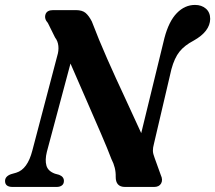

<svg xmlns="http://www.w3.org/2000/svg" viewBox="-22 -740 852 760"><path d="M163.5 -139Q155.5 -106.5 161.8 -84.5Q168 -62.5 195.5 -52.5L212 -48Q231 -40.5 231 -24Q231 -12 223 -6Q215 0 202 0H28Q-2 0 -2 -23.5Q-2 -42 21.5 -50.5L42.5 -56.5Q87 -70 106 -144L204.5 -518.5Q211 -539 209 -558.2Q207 -577.5 196 -591.5L167.5 -649Q152.5 -665.5 158 -682.8Q163.5 -700 188.5 -700H278Q303.5 -700 316.8 -688.8Q330 -677.5 341.5 -655Q368.5 -584 402.5 -507Q436.5 -430 471.8 -354.8Q507 -279.5 537 -213L629 -590Q646.5 -656 678 -688.2Q709.5 -720.5 750 -720.5Q776 -720.5 793 -705.8Q810 -691 810 -665Q809 -615.5 745 -579.5Q708.5 -560.5 688.5 -535.5Q668.5 -510.5 656.5 -466L587.5 -171.5Q583 -155 583.2 -143.2Q583.5 -131.5 590 -115L614.5 -47Q623.5 -28 615.8 -14Q608 0 588 0H473Q435.5 0 436 -40.5Q437 -76 419 -110.5Q404.5 -149 378.2 -210Q352 -271 320.2 -343.5Q288.5 -416 257 -488.5Z"/></svg>

Font: Fraunces 9pt SemiBold
Style: Italic
Weight: 600
Italic angle: -16°
Version: Version 1.000;[b76b70a41]